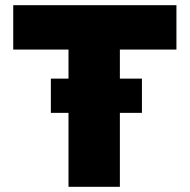

<svg xmlns="http://www.w3.org/2000/svg" viewBox="-20 -720 731 740"><path d="M244 0V-285H176V-417H244V-529H31V-700H660V-529H442V-417H527V-285H442V0Z"/></svg>

Font: Lexend Deca ExtraBold
Style: Regular
Weight: 800
Designer: Bonnie Shaver-Troup, Thomas Jockin
Foundry: Lexend
Version: Version 1.008; ttfautohint (v1.8.4.7-5d5b)